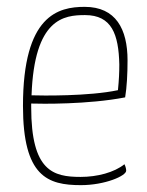

<svg xmlns="http://www.w3.org/2000/svg" viewBox="-20 -530 430 560"><path d="M215 -14C135 -14 71 -31 71 -217V-228C99 -227 237 -225 345 -246C350 -276 352 -315 352 -354C352 -445 318 -510 227 -510C150 -510 47 -486 47 -221C47 -15 119 10 216 10C286 10 348 -17 348 -32C348 -36 347 -43 343 -51C313 -27 264 -14 215 -14ZM228 -486C306 -486 326 -430 328 -342C328 -318 327 -297 324 -267C239 -249 101 -251 72 -252C80 -477 167 -486 228 -486Z"/></svg>

Font: Yanone Kaffeesatz Extra Light
Style: Regular
Weight: 200
Designer: Yanone (Cyrillic: Daniel Pouzeot & Huerta Tipografica)
Foundry: Yanone
Version: Version 1.100;PS 001.100;hotconv 1.0.70;makeotf.lib2.5.58329